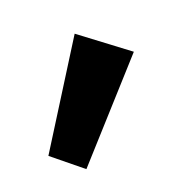

<svg xmlns="http://www.w3.org/2000/svg" viewBox="-64 -891 397 400"><g transform="rotate(-20 134.0 -691.0)"><path d="M241.5 -750 138.5 -827.5 0 -607 65 -554Z"/></g></svg>

Font: Spartan
Style: Bold
Weight: 700
Designer: Matt Bailey, Mirko Velimirovic
Foundry: Matt Bailey
Version: Version 1.003